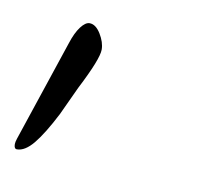

<svg xmlns="http://www.w3.org/2000/svg" viewBox="-313 -770 354 313"><g transform="rotate(10 -136.5 -613.5)"><path d="M-268.1 -502Q-272.9 -502 -272.9 -509.8Q-272.9 -513.2 -271 -519L-214.8 -687Q-209 -705.1 -201.4 -715.1Q-193.8 -725.1 -187 -725.1Q-176.8 -725.1 -168.5 -711.7Q-160.2 -698.2 -160.2 -686Q-160.2 -670.4 -187 -618.2L-209 -570.8Q-227.1 -535.6 -241 -518.8Q-254.9 -502 -268.1 -502Z"/></g></svg>

Font: Junicode SmCond
Style: Italic
Weight: 400
Width: 4
Italic angle: -11°
Designer: Peter S. Baker
Version: Version 2.206